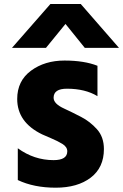

<svg xmlns="http://www.w3.org/2000/svg" viewBox="-20 -874 598 932"><path d="M38.1 -641.6 224.6 -854.5H372.1L557.6 -641.6H391.6L297.9 -757.8L203.1 -641.6ZM63.5 -393.6Q63.5 -481.4 130.4 -530.8Q197.3 -580.1 293 -580.1Q388.7 -580.1 453.1 -554.7V-407.2Q393.6 -443.4 304.7 -443.4Q240.2 -443.4 240.2 -399.4Q240.2 -370.1 292 -346.7Q330.1 -329.1 373.5 -306.6Q417 -284.2 450.7 -246.6Q484.4 -209 484.4 -150.4Q484.4 -60.5 420.4 -11.7Q356.4 37.1 250.5 37.1Q144.5 37.1 66.4 0V-154.3Q145.5 -96.7 240.2 -96.7Q306.6 -96.7 306.6 -139.6Q306.6 -161.1 282.2 -175.8Q257.8 -190.4 227.5 -203.1Q197.3 -215.8 184.6 -221.7Q63.5 -280.3 63.5 -393.6Z"/></svg>

Font: GenEi M Gothic v2 Heavy
Style: Regular
Weight: 800
Version: Version 2.0